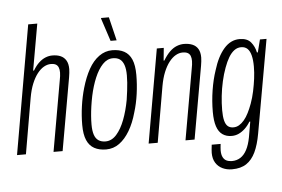

<svg xmlns="http://www.w3.org/2000/svg" viewBox="-58 -806 1575 1074"><g transform="rotate(-5 729.0 -269.5)"><path d="M11 0 137 -723H188L142 -463H147Q163 -490 181 -506.5Q199 -523 218 -530.5Q237 -538 256 -538Q283 -538 302.5 -529.5Q322 -521 333 -502.5Q344 -484 344 -454Q344 -444 342.5 -432.5Q341 -421 339 -408L267 0H216L286 -398Q288 -409 289.5 -419Q291 -429 291 -439Q291 -456 286.5 -467.5Q282 -479 272 -485Q262 -491 243 -491Q224 -491 204.5 -480Q185 -469 167.5 -446.5Q150 -424 136.5 -391Q123 -358 115 -313L61 0Z M511 12Q472 12 444.5 -3Q417 -18 403 -50.5Q389 -83 389 -136Q389 -188 396.5 -241Q404 -294 418 -342Q435 -401 459.5 -445Q484 -489 518 -513.5Q552 -538 592 -538Q632 -538 659.5 -523Q687 -508 701 -475.5Q715 -443 715 -389Q715 -336 707.5 -282Q700 -228 685 -180Q669 -122 643.5 -79Q618 -36 585 -12Q552 12 511 12ZM511 -33Q546 -33 573 -63.5Q600 -94 619 -144Q638 -194 649 -254Q653 -281 656 -305Q659 -329 660.5 -350.5Q662 -372 662 -391Q662 -427 654 -449.5Q646 -472 631 -482.5Q616 -493 592 -493Q560 -493 534.5 -466Q509 -439 490 -394Q471 -349 459 -293Q453 -264 449 -236Q445 -208 443 -182.5Q441 -157 441 -134Q441 -99 448.5 -76.5Q456 -54 472 -43.5Q488 -33 511 -33ZM588 -591 546 -719V-723H590L622 -591Z M750 0 842 -526H881L874 -455H878Q896 -485 915 -503.5Q934 -522 954.5 -530Q975 -538 995 -538Q1022 -538 1042.5 -529.5Q1063 -521 1074 -502.5Q1085 -484 1085 -454Q1085 -444 1083.5 -432.5Q1082 -421 1080 -408L1008 0H957L1027 -398Q1029 -409 1030.5 -419Q1032 -429 1032 -439Q1032 -456 1027.5 -467.5Q1023 -479 1012.5 -485Q1002 -491 983 -491Q964 -491 944.5 -480Q925 -469 907.5 -446.5Q890 -424 876.5 -391Q863 -358 855 -313L801 0Z M1203 184Q1173 184 1149 172.5Q1125 161 1111 138.5Q1097 116 1097 83Q1097 75 1098 64.5Q1099 54 1101 37H1151Q1150 47 1149 56Q1148 65 1148 73Q1148 97 1155.5 111.5Q1163 126 1176 132Q1189 138 1206 138Q1233 138 1254 124.5Q1275 111 1289.5 83.5Q1304 56 1312 14Q1316 -8 1319.5 -29.5Q1323 -51 1327 -73H1322Q1309 -51 1292 -35Q1275 -19 1256.5 -10.5Q1238 -2 1217 -2Q1187 -2 1165.5 -17Q1144 -32 1133.5 -63.5Q1123 -95 1123 -145Q1123 -206 1132.5 -266Q1142 -326 1159 -376Q1182 -452 1219.5 -495Q1257 -538 1307 -538Q1350 -538 1370.5 -513.5Q1391 -489 1398 -455H1403L1421 -526H1458L1365 -2Q1354 60 1334.5 101Q1315 142 1283.5 163Q1252 184 1203 184ZM1231 -49Q1248 -49 1263 -58Q1278 -67 1291.5 -83Q1305 -99 1316.5 -122Q1328 -145 1338 -172Q1350 -205 1357.5 -240.5Q1365 -276 1369.5 -310.5Q1374 -345 1374 -378Q1374 -415 1367.5 -440.5Q1361 -466 1347.5 -479Q1334 -492 1312 -492Q1291 -492 1273.5 -479Q1256 -466 1242 -442.5Q1228 -419 1216 -386Q1203 -351 1194 -311Q1185 -271 1180.5 -230Q1176 -189 1176 -150Q1176 -115 1181.5 -92.5Q1187 -70 1199 -59.5Q1211 -49 1231 -49Z"/></g></svg>

Font: Archivo ExtraCondensed ExtraLight
Style: Italic
Weight: 250
Width: 2
Italic angle: -10°
Designer: Hector Gatti
Foundry: Omnibus-Type
Version: Version 2.001